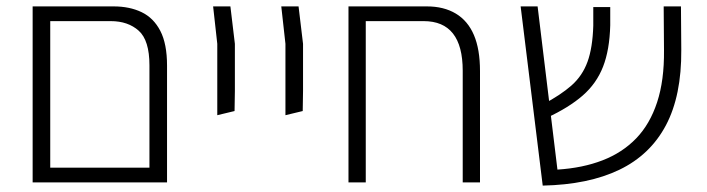

<svg xmlns="http://www.w3.org/2000/svg" viewBox="-20 -570 2209 600"><path d="M447 0V-366Q447 -444 413.5 -474Q380 -504 326 -504H114V-550H335Q385 -550 422.5 -532Q460 -514 481 -473.5Q502 -433 502 -365V-48V0ZM98 0V-46H484L476 0ZM82 0V-509V-550H137V-507V0Z M659 -210V-286V-433L646 -550H700L714 -433V-286L713 -223Z M872 -210V-286V-433L859 -550H913L927 -433V-286L926 -223Z M1426 0V-349Q1426 -504 1304 -504H1069V-550H1314Q1367 -550 1404.5 -527.5Q1442 -505 1461 -460.5Q1480 -416 1480 -348V0ZM1069 0V-537H1123V0Z M1676 10 1607 -550H1660L1722 -40Q1801 -45 1863 -69Q1925 -93 1968 -137.5Q2011 -182 2033.5 -250.5Q2056 -319 2055 -413L2054 -550H2108L2109 -414Q2110 -271 2061 -178.5Q2012 -86 1915.5 -39.5Q1819 7 1676 10ZM1689 -202 1677 -244Q1732 -273 1766 -303Q1800 -333 1816 -377Q1832 -421 1834 -490V-548H1887V-491Q1885 -414 1864.5 -361.5Q1844 -309 1801 -271.5Q1758 -234 1689 -202Z"/></svg>

Font: Assistant ExtraLight Light
Style: Regular
Weight: 300
Version: Version 3.000